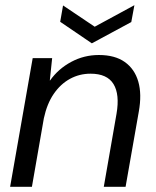

<svg xmlns="http://www.w3.org/2000/svg" viewBox="-20 -720 600 740"><path d="M19 0 106 -496H181L172 -410H173Q205 -455 254.5 -481.5Q304 -508 361 -508Q423 -508 461 -481Q499 -454 513 -405.5Q527 -357 515 -290L464 0H380L429 -281Q442 -356 417.5 -396Q393 -436 329 -436Q286 -436 249.5 -416Q213 -396 187 -358Q161 -320 149 -264L103 0ZM498 -700 486 -635 334 -553 212 -636 223 -699 345 -617Z"/></svg>

Font: DM Sans 28pt
Style: Italic
Weight: 400
Italic angle: -10°
Version: Version 4.004;gftools[0.9.30]